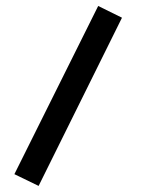

<svg xmlns="http://www.w3.org/2000/svg" viewBox="-20 -380 473 631"><path d="M302.7 -360.4 380.9 -321.8 106.9 231 27.3 192.4Z"/></svg>

Font: Vazirmatn FD Medium
Style: Regular
Weight: 500
Designer: Saber Rastikerdar
Foundry: Saber Rastikerdar
Version: Version 33.003